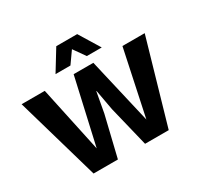

<svg xmlns="http://www.w3.org/2000/svg" viewBox="-182 -1103 1361 1320"><g transform="rotate(-30 498.5 -443.0)"><path d="M199.8 0 9.6 -660H193.4L304.8 -139L422.6 -660H579L699.8 -140L810 -660H986.8L796.4 0H608.6L530.6 -320L501.4 -481H499.2L470 -320L393 0ZM681.8 -722.6H563.4L498.4 -814.6L433.4 -722.6H315L415.4 -886.4H581.4Z"/></g></svg>

Font: Work Sans
Style: Regular
Weight: 400
Designer: Wei Huang
Foundry: Wei Huang
Version: Version 2.006; ttfautohint (v1.8.1.43-b0c9)